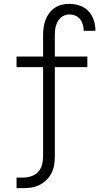

<svg xmlns="http://www.w3.org/2000/svg" viewBox="-20 -763 540 998"><path d="M66 215V160H100Q122 160 143 153Q164 146 178.5 130Q193 114 198.5 93Q204 72 204 50V-414H66V-469H204V-579Q204 -599 206.5 -619Q209 -639 216 -658Q223 -677 235 -693.5Q247 -710 263.5 -721.5Q280 -733 300 -738Q320 -743 340 -743Q368 -743 394.5 -734Q421 -725 439.5 -705.5Q458 -686 467 -659Q476 -632 476 -605V-603H415V-604Q415 -620 410.5 -635.5Q406 -651 396 -663.5Q386 -676 371 -682Q356 -688 340 -688Q328 -688 316 -683.5Q304 -679 295 -670.5Q286 -662 280 -651Q274 -640 270.5 -628Q267 -616 266 -603.5Q265 -591 265 -579V-469H434V-414H265V50Q265 73 261.5 94.5Q258 116 248 136Q238 156 222 172Q206 188 186 198Q166 208 144.5 211.5Q123 215 100 215Z"/></svg>

Font: Iosevka Fixed Light
Style: Regular
Weight: 300
Monospace: yes
Designer: Belleve Invis
Foundry: Belleve Invis
Version: Version 32.3.0